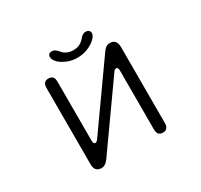

<svg xmlns="http://www.w3.org/2000/svg" viewBox="-172 -1050 1343 1286"><g transform="rotate(-30 500.0 -406.5)"><path d="M337.9 -801.8Q337.9 -779.3 361.3 -755.9Q382.8 -735.4 418.9 -720.2Q455.1 -705.1 498 -705.1Q541 -705.1 578.6 -720.7Q616.2 -736.3 639.2 -758.8Q662.1 -781.2 662.1 -799.8Q662.1 -813.5 654.3 -820.3Q646.5 -829.1 628.9 -829.1Q607.4 -829.1 589.8 -808.6Q554.7 -762.7 501 -762.7Q445.3 -762.7 417 -797.9Q391.6 -829.1 372.1 -829.1Q352.5 -829.1 345.2 -821.8Q337.9 -814.5 337.9 -801.8ZM665 -502.9Q673.8 -514.6 683.6 -514.6Q689.5 -514.6 693.4 -511.7Q699.2 -504.9 699.2 -492.2V-34.2Q699.2 -6.8 710.4 4.4Q721.7 15.6 741.7 15.6Q761.7 15.6 771.5 4.9Q784.2 -6.8 784.2 -34.2V-619.1Q784.2 -654.3 768.6 -669.9Q755.9 -682.6 732.4 -682.6Q700.2 -682.6 677.7 -648.4L334 -163.1Q324.2 -151.4 315.4 -151.4Q309.6 -151.4 305.7 -154.3Q299.8 -161.1 299.8 -173.8V-632.8Q299.8 -660.2 288.6 -671.4Q277.3 -682.6 257.3 -682.6Q237.3 -682.6 226.1 -671.4Q214.8 -660.2 214.8 -632.8V-43.9Q214.8 2 245.1 11.7Q253.9 15.6 266.6 15.6Q296.9 15.6 320.3 -16.6Z"/></g></svg>

Font: FakePearl
Style: Light
Weight: 350
Version: Version 1.2